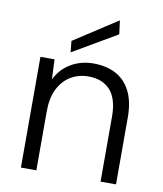

<svg xmlns="http://www.w3.org/2000/svg" viewBox="-82 -790 726 857"><g transform="rotate(10 281.0 -362.0)"><path d="M71 0V-502H135L139 -412Q163 -461 208.5 -487.5Q254 -514 310 -514Q368 -514 411 -491.5Q454 -469 478 -422Q502 -375 502 -302V0H432V-294Q432 -375 397 -414Q362 -453 298 -453Q253 -453 217.5 -431.5Q182 -410 161.5 -369Q141 -328 141 -267V0ZM200 -545 195 -596 392 -724 400 -662Z"/></g></svg>

Font: DM Sans 16pt Light
Style: Regular
Weight: 300
Version: Version 4.004;gftools[0.9.30]